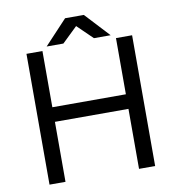

<svg xmlns="http://www.w3.org/2000/svg" viewBox="-93 -960 962 1044"><g transform="rotate(-10 387.5 -438.0)"><path d="M590 -722H679V0H590ZM95.8 -722.2H184V0H95.8ZM173.2 -411.8H610.2V-331.2H173.2ZM337.2 -873.2V-876.4H439.8L564.2 -742.4H472ZM336.2 -876.4H438.8V-873.2L303.2 -742.4H210.8Z"/></g></svg>

Font: 寒蝉端黑体 Light
Style: Regular
Weight: 300
Designer: ChillDuanSans {Warren2060}; 
Source Han Sans {Ryoko NISHIZUKA 西塚涼子 (kana, bopomofo & ideographs); Paul D. Hunt (Latin, G
Foundry: ChillType&Adobe
Version: Version 1.300;Glyphs 3.3 (3306)